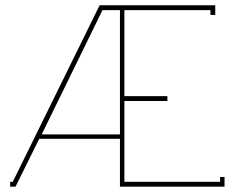

<svg xmlns="http://www.w3.org/2000/svg" viewBox="-20 -699 897 719"><path d="M445.8 -338.9H606.9V-320.8H445.8V-18.1H804.2V-36.1H820.8V0H429.2V-179.2H127L38.1 0H18.1V-18.1H27.8L353 -679.2H786.1V-643.1H768.1V-661.1H445.8ZM429.2 -195.8V-661.1H363.8L136.2 -195.8Z"/></svg>

Font: Rawengulk
Style: Light
Weight: 300
Version: Version 0.92